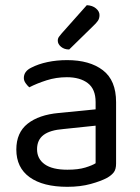

<svg xmlns="http://www.w3.org/2000/svg" viewBox="-20 -707 539 741"><path d="M240 -52Q282 -52 309.5 -60.5Q337 -69 349 -77V-222L225 -209Q173 -205 148 -186Q123 -167 123 -131Q123 -94 152.5 -73Q182 -52 240 -52ZM239 -475Q326 -475 377 -436Q428 -397 428 -313V-76Q428 -54 419.5 -42.5Q411 -31 394 -21Q370 -8 330 3Q290 14 240 14Q146 14 94.5 -23Q43 -60 43 -130Q43 -195 86.5 -229.5Q130 -264 207 -271L349 -285V-313Q349 -363 319 -386Q289 -409 238 -409Q197 -409 159.5 -397Q122 -385 93 -370Q85 -377 78.5 -386.5Q72 -396 72 -406Q72 -432 101 -446Q128 -460 163.5 -467.5Q199 -475 239 -475ZM218 -578 315 -687Q337 -686 350.5 -674.5Q364 -663 364 -649Q364 -636 358 -627Q352 -618 338 -605L247 -516Q228 -516 215.5 -526.5Q203 -537 203 -550Q203 -559 208 -565.5Q213 -572 218 -578Z"/></svg>

Font: Baloo Bhaijaan 2
Style: Regular
Weight: 400
Designer: Sanskriti Dholi, Noopur Datye and Ek Type
Foundry: Ek Type
Version: Version 1.701